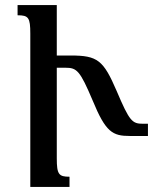

<svg xmlns="http://www.w3.org/2000/svg" viewBox="-20 -734 614 754"><path d="M203 -112V-468H237C282 -468 294 -457 344 -339C395 -215 422 -200 490 -200H561V-248H542C499 -248 489 -257 438 -377C386 -498 363 -516 258 -516H203V-714H49V-674C92 -674 99 -665 99 -602V0H253V-40C211 -40 203 -49 203 -112Z"/></svg>

Font: Noto Serif Armenian SemiCondensed Medium
Style: Regular
Weight: 500
Width: 4
Designer: Monotype Design Team
Foundry: Monotype Imaging Inc.
Version: Version 2.008